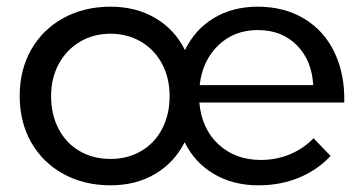

<svg xmlns="http://www.w3.org/2000/svg" viewBox="-20 -552 1089 575"><path d="M1011 -245H577Q584 -166 634.5 -119.5Q685 -73 761 -73Q808 -73 848.5 -90Q889 -107 919 -138L970 -85Q931 -43 875.5 -20Q820 3 754 3Q678 3 620.5 -31Q563 -65 533 -126Q502 -65 444.5 -31Q387 3 311 3Q232 3 170 -31Q108 -65 73.5 -125.5Q39 -186 39 -265Q39 -343 73.5 -403.5Q108 -464 170 -498Q232 -532 311 -532Q387 -532 445 -498Q503 -464 534 -402Q564 -464 620.5 -498Q677 -532 752 -532Q831 -532 891 -496Q951 -460 982 -394.5Q1013 -329 1011 -245ZM918 -297Q914 -371 869 -416.5Q824 -462 752 -462Q681 -462 633.5 -416Q586 -370 578 -297ZM488 -264Q488 -318 465.5 -360.5Q443 -403 402.5 -427Q362 -451 311 -451Q260 -451 219.5 -427Q179 -403 156 -360.5Q133 -318 133 -264Q133 -209 155.5 -166Q178 -123 218.5 -99.5Q259 -76 311 -76Q362 -76 402.5 -99.5Q443 -123 465.5 -166Q488 -209 488 -264Z"/></svg>

Font: Gontserrat
Style: Regular
Weight: 400
Designer: Julieta Ulanovsky
Foundry: Julieta Ulanovsky
Version: Version 6.001